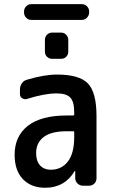

<svg xmlns="http://www.w3.org/2000/svg" viewBox="-20 -886 540 916"><path d="M405.3 -827.1Q405.3 -812.5 395 -801.8Q384.8 -791 370.1 -791H129.9Q115.2 -791 105 -801.3Q94.7 -811.5 94.7 -827.1V-831.1Q94.7 -845.7 105 -856Q115.2 -866.2 129.9 -866.2H370.1Q384.8 -866.2 395 -856Q405.3 -845.7 405.3 -831.1ZM228.5 -730.5H271.5Q286.1 -730.5 295.9 -720.2Q305.7 -710 305.7 -695.3V-639.6Q305.7 -625 295.9 -615.2Q286.1 -605.5 271.5 -605.5H228.5Q213.9 -605.5 204.1 -615.2Q194.3 -625 194.3 -639.6V-695.3Q194.3 -710 204.1 -720.2Q213.9 -730.5 228.5 -730.5ZM297.9 -259.8Q224.6 -259.8 188.5 -232.4Q152.3 -205.1 152.3 -155.3Q152.3 -117.2 171.4 -96.7Q190.4 -76.2 221.7 -76.2Q273.4 -76.2 303.7 -115.2Q334 -154.3 334 -232.4V-254.9Q334 -259.8 329.1 -259.8ZM195.3 9.8Q128.9 9.8 89.4 -31.2Q49.8 -72.3 49.8 -147.5Q49.8 -236.3 112.8 -285.6Q175.8 -335 297.9 -335H329.1Q334 -335 334 -339.8V-351.6Q334 -400.4 315.4 -420.4Q296.9 -440.4 250 -440.4Q192.4 -440.4 109.4 -414.1Q97.7 -410.2 86.4 -417Q75.2 -423.8 75.2 -436.5V-460Q75.2 -475.6 84.5 -488.8Q93.8 -502 109.4 -505.9Q191.4 -530.3 252 -530.3Q358.4 -530.3 399.4 -487.8Q440.4 -445.3 440.4 -332V-35.2Q440.4 -20.5 430.2 -10.3Q419.9 0 405.3 0H376Q361.3 0 350.6 -9.8Q339.8 -19.5 338.9 -35.2V-69.3Q338.9 -70.3 337.9 -70.3Q335.9 -70.3 335.9 -69.3Q288.1 9.8 195.3 9.8Z"/></svg>

Font: Rounded-L Mgen+ 1m medium
Style: Regular
Weight: 500
Designer: [Source Han Sans]
Ryoko NISHIZUKA  (kana & ideographs); Paul D. Hunt (Latin, Greek & Cyrillic); Wenlong ZHANG  (bopomofo
Version: Version 1.059.20150602